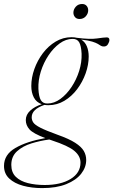

<svg xmlns="http://www.w3.org/2000/svg" viewBox="-99 -708 567 960"><path d="M111.5 232.5Q60 232.5 16.5 220.8Q-27 209 -53 184.5Q-79 160 -79 121.5Q-79 65 -22.2 32Q34.5 -1 127.5 -17.5Q66.5 -40.5 48.2 -61.2Q30 -82 30 -107.5Q30 -134.5 52.2 -155Q74.5 -175.5 110 -187Q82.5 -196.5 70 -221Q57.5 -245.5 57.5 -278Q57.5 -320 72.8 -362.8Q88 -405.5 115.2 -441.8Q142.5 -478 179.2 -500Q216 -522 259 -522Q273.5 -522 285.5 -519Q351 -510.5 386.2 -515.8Q421.5 -521 435 -521Q448 -521 448 -508Q448 -499 441 -487.2Q434 -475.5 420.5 -475.5Q411 -475.5 405.2 -479.2Q399.5 -483 390.2 -488.5Q381 -494 362 -500Q343 -506 307 -510Q326.5 -498 335.5 -475.8Q344.5 -453.5 344.5 -425.5Q344.5 -384 329.2 -341.2Q314 -298.5 286.8 -262.2Q259.5 -226 222.8 -204Q186 -182 143 -182Q132.5 -182 123.5 -183.5Q59.5 -162 59.5 -121.5Q59.5 -107.5 67.5 -95.5Q75.5 -83.5 102.8 -69.5Q130 -55.5 188 -34.5Q246 -14 277 6Q308 26 320 46.8Q332 67.5 332 92Q332 128.5 306.8 160.8Q281.5 193 232.2 212.8Q183 232.5 111.5 232.5ZM138.5 -190.5Q171.5 -190.5 202.8 -213.2Q234 -236 258.5 -272.8Q283 -309.5 296.8 -353.2Q310.5 -397 309 -439.5Q307 -479.5 296.8 -496.8Q286.5 -514 263.5 -513.5Q230.5 -513.5 199.2 -490.8Q168 -468 143.5 -431.2Q119 -394.5 105.2 -350.8Q91.5 -307 93 -264Q95 -224.5 105.2 -207.2Q115.5 -190 138.5 -190.5ZM-42.5 116.5Q-42.5 154 -20 176Q2.5 198 40.5 207.5Q78.5 217 124.5 217Q205 217 254.2 186.8Q303.5 156.5 303.5 105Q303.5 72.5 273.2 46.8Q243 21 160.5 -6Q154 -8 147.5 -10.5Q102 -4.5 58.2 9Q14.5 22.5 -14 48.5Q-42.5 74.5 -42.5 116.5ZM298.5 -613Q284 -613 276 -622.5Q268 -632 268 -644.5Q268 -661 280 -674.5Q292 -688 311.5 -688Q326 -688 334 -678.8Q342 -669.5 342 -656.5Q342 -640 330 -626.5Q318 -613 298.5 -613Z"/></svg>

Font: Newsreader Display ExtraLight
Style: Italic
Weight: 275
Italic angle: -17°
Designer: Hugues Gentile
Foundry: Production Type
Version: Version 1.001